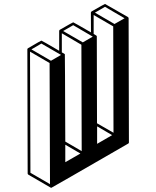

<svg xmlns="http://www.w3.org/2000/svg" viewBox="-20 -853 772 949"><path d="M233.9 75.2Q231.4 75.2 231 74.7Q230.5 74.2 120.1 10.3Q117.2 8.3 116.7 4.9L115.2 -609.9Q115.7 -613.3 118.7 -614.7Q182.6 -652.3 184.6 -652.3Q186.5 -652.3 272.5 -602.1V-700.2Q272.9 -703.6 275.4 -705.6Q339.8 -742.7 341.8 -742.7Q343.8 -742.7 429.7 -692.9L429.2 -791Q429.7 -794.4 432.6 -796.4Q497.1 -833.5 499 -833.5Q500 -833.5 613.3 -768.1Q613.3 -767.6 613.5 -767.3Q613.8 -767.1 614.5 -766.4Q615.2 -765.6 615.7 -763.7L617.2 -148.9Q617.2 -145.5 614.3 -143.6Q235.4 75.2 233.9 75.2ZM545.9 -734.4 595.7 -762.7 499 -819.3 449.2 -790.5ZM541 -196.8 539.6 -722.7 442.9 -778.8V-685.1Q455.6 -677.7 455.8 -677.5Q456.1 -677.2 456.8 -676.3Q457.5 -675.3 458.5 -673.8L459.5 -243.7ZM460 -142.1 534.2 -185.1 460 -228.5ZM389.2 -643.6 438.5 -671.9 341.8 -728.5 292 -699.7ZM383.8 -106 382.3 -631.8 285.6 -688.5V-594.2Q299.3 -586.4 299.6 -585.9Q299.8 -585.4 300.5 -584.5Q301.3 -583.5 302.7 -153.3ZM302.7 -51.3 377.4 -94.2 302.7 -137.7ZM227.1 57.1 225.1 -541.5 128.4 -597.7 130.4 1ZM231.9 -552.7 281.7 -581.5 184.6 -637.7 135.3 -608.9Z"/></svg>

Font: 3D Isometric
Style: Bold
Weight: 700
Designer: GGBotNet
Foundry: GGBotNet
Version: 1.14